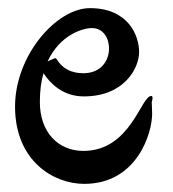

<svg xmlns="http://www.w3.org/2000/svg" viewBox="-20 -429 425 472"><path d="M353 -178C354 -181 355 -185 355 -188C355 -191 354 -193 352 -193C327 -195 302 -58 185 -58C123 -58 78 -104 78 -178C78 -206 81 -229 87 -249C102 -226 133 -192 186 -192C286 -192 322 -262 322 -301C322 -341 296 -409 201 -409C119 -409 17 -293 17 -167C17 -34 111 23 187 23C317 23 354 -102 354 -149C354 -161 353 -171 353 -178ZM206 -360C232 -360 248 -338 248 -309C248 -282 230 -249 185 -249C157 -249 134 -259 119 -284C118 -285 117 -286 116 -286C114 -286 106 -282 97 -278C127 -343 183 -360 206 -360Z"/></svg>

Font: Oregano
Style: Regular
Weight: 400
Designer: Astigmatic (AOETI)
Foundry: Astigmatic (AOETI)
Version: Version 1.000